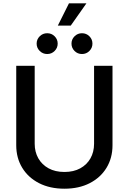

<svg xmlns="http://www.w3.org/2000/svg" viewBox="-20 -1123 774 1154"><path d="M367.2 11.2Q279.8 11.2 214.6 -22.2Q149.4 -55.7 113.5 -114.7Q77.6 -173.8 77.6 -250V-727.5H188.5V-258.8Q188.5 -210 210.2 -171.6Q231.9 -133.3 272 -111.3Q312 -89.4 367.2 -89.4Q422.4 -89.4 462.4 -111.3Q502.4 -133.3 523.9 -171.6Q545.4 -210 545.4 -258.8V-727.5H656.2V-250Q656.2 -173.8 620.4 -114.7Q584.5 -55.7 519.5 -22.2Q454.6 11.2 367.2 11.2ZM472.7 -798.3Q446.3 -798.3 428 -816.7Q409.7 -835 409.7 -860.8Q409.7 -886.7 428.2 -905Q446.8 -923.3 472.7 -923.3Q499 -923.3 517.3 -905Q535.6 -886.7 535.6 -860.8Q535.6 -835 517.3 -816.7Q499 -798.3 472.7 -798.3ZM263.7 -798.3Q237.3 -798.3 218.8 -816.7Q200.2 -835 200.2 -860.8Q200.2 -886.7 218.8 -905Q237.3 -923.3 263.7 -923.3Q290 -923.3 308.3 -905Q326.7 -886.7 326.7 -860.8Q326.7 -835 308.3 -816.7Q290 -798.3 263.7 -798.3ZM327.6 -969.2 394.5 -1103H499.5L405.3 -969.2Z"/></svg>

Font: Inter 17pt Medium
Style: Regular
Weight: 500
Version: Version 4.001;git-66647c0bb